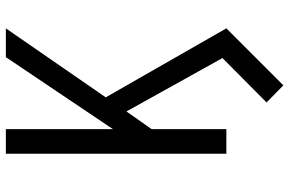

<svg xmlns="http://www.w3.org/2000/svg" viewBox="-182 -592 965 640"><g transform="rotate(-90 300.0 -272.5)"><path d="M335 190 278 134 426 -13 248 -333 189 -249V0H107V-735H189V-378L429 -735H525L295 -402L525 0Z"/></g></svg>

Font: Iosevka Extended
Style: Regular
Weight: 400
Width: 7
Monospace: yes
Designer: Belleve Invis
Foundry: Belleve Invis
Version: Version 32.5.0; ttfautohint (v1.8.4)